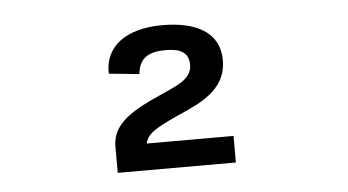

<svg xmlns="http://www.w3.org/2000/svg" viewBox="-33 -880 686 378"><g transform="rotate(-5 310.0 -691.0)"><path d="M298.5 -832C226 -832 183.5 -799 185.5 -746L245.5 -740C248.5 -771.5 267 -782.5 301 -782.5C330.5 -782.5 346.5 -773.5 346.5 -749.5C346.5 -720.5 315.5 -710.5 284.5 -696C230 -672 186 -648.5 186 -602.5V-550H419.5V-602.5H248C252 -622 270 -632 312.5 -651.5C354.5 -670.5 411.5 -691.5 411.5 -753C411.5 -808.5 365 -832 298.5 -832Z"/></g></svg>

Font: Monaspace Neon Medium
Style: Regular
Weight: 500
Designer: Riley Cran & the Lettermatic Team
Foundry: Lettermatic
Version: Version 1.200 (Monaspace Neon)